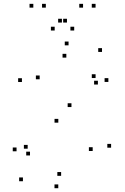

<svg xmlns="http://www.w3.org/2000/svg" viewBox="-20 -971 660 1013"><path d="M566.2 -191.8V-211.8H546.2V-191.8ZM357 -406.2V-426.2H337V-406.2ZM189.3 -552.7V-572.7H169.3V-552.7ZM330 -667V-687H310V-667ZM484.3 -559.3V-579.3H464.3V-559.3ZM496.5 -525V-545H476.5V-525ZM551.8 -538.7V-558.7H531.8V-538.7ZM518.2 -697V-717H498.2V-697ZM341.7 -731.8V-751.8H321.7V-731.8ZM95.7 -538.3V-558.3H75.7V-538.3ZM287.7 -323.8V-343.8H267.7V-323.8ZM469 -174.3V-194.3H449V-174.3ZM302.5 -43.3V-63.3H282.5V-43.3ZM138.3 -150.8V-170.8H118.3V-150.8ZM126 -186.5V-206.5H106V-186.5ZM67.3 -172.8V-192.8H47.3V-172.8ZM101 -14.8V-34.8H81V-14.8ZM287.5 22V2H267.5V22ZM221.8 -930.7V-950.7H201.8V-930.7ZM333.3 -852V-872H313.3V-852ZM306.7 -852V-872H286.7V-852ZM418.2 -930.7V-950.7H398.2V-930.7ZM484.2 -930.7V-950.7H464.2V-930.7ZM371.5 -810V-830H351.5V-810ZM268.5 -810V-830H248.5V-810ZM155.8 -930.7V-950.7H135.8V-930.7Z"/></svg>

Font: Monaspace Xenon Dots Var
Style: Regular
Weight: 400
Designer: Riley Cran and the Lettermatic Team
Version: Version 1.100 (Monaspace Xenon Dots)